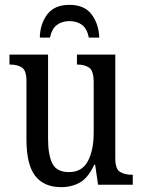

<svg xmlns="http://www.w3.org/2000/svg" viewBox="-20 -761 588 791"><path d="M232 10Q161 10 125 -36.5Q89 -83 89 -186V-427Q89 -471 70 -483Q51 -495 23 -495H19V-536H178V-189Q178 -122 196 -87Q214 -52 264 -52Q318 -52 342 -97Q366 -142 366 -215V-422Q366 -470 347 -482.5Q328 -495 300 -495H297V-536H455V-109Q455 -64 475 -52.5Q495 -41 523 -41H527V0H384L372 -82H368Q343 -28 309 -9Q275 10 232 10ZM144 -606Q145 -662 174.5 -701.5Q204 -741 266 -741Q328 -741 357.5 -701.5Q387 -662 389 -606H346Q339 -642 318.5 -658Q298 -674 266 -674Q235 -674 214 -658Q193 -642 186 -606Z"/></svg>

Font: Noto Serif Condensed
Style: Regular
Weight: 400
Width: 3
Designer: Monotype Design Team
Foundry: Monotype Imaging Inc.
Version: Version 2.013; ttfautohint (v1.8.4.7-5d5b)